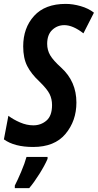

<svg xmlns="http://www.w3.org/2000/svg" viewBox="-41 -744 502 985"><path d="M351 -218Q351 -326 273 -397Q232 -434 216.5 -460.5Q201 -487 201 -519Q201 -566 227 -590.5Q253 -615 289 -615Q333 -615 387 -573L441 -679Q413 -701 373 -712.5Q333 -724 296 -724Q190 -724 134 -662.5Q78 -601 78 -506Q78 -446 98.5 -405.5Q119 -365 162 -325Q201 -287 213.5 -261.5Q226 -236 226 -205Q226 -150 197.5 -125.5Q169 -101 130 -101Q96 -101 61.5 -116Q27 -131 2 -150L-21 -29Q33 10 129 10Q239 10 295 -57Q351 -124 351 -218ZM109 221Q133 193 161 148.5Q189 104 203 71V61H95Q86 94 67.5 137.5Q49 181 35 208V221Z"/></svg>

Font: Noto Sans Display Condensed
Style: Bold Italic
Weight: 700
Width: 3
Designer: Monotype Design team
Foundry: Monotype Imaging Inc.
Version: 1.000